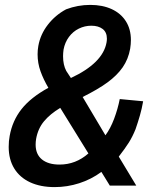

<svg xmlns="http://www.w3.org/2000/svg" viewBox="-20 -754 640 784"><path d="M15.5 -154Q15.5 -178.5 19.5 -199Q30.5 -261 68 -308.5Q105.5 -356 177.5 -395.5Q157.5 -429.5 145.5 -462.8Q133.5 -496 133.5 -532.5Q133.5 -549.5 136.5 -566.5Q145 -614 175.5 -653.2Q206 -692.5 250 -716Q297.5 -734 348.5 -734Q398.5 -734 436 -716.8Q473.5 -699.5 494 -667.2Q514.5 -635 514.5 -590.5Q514.5 -574 511.5 -555Q504 -512.5 481 -479.2Q458 -446 418.5 -417.2Q379 -388.5 317.5 -358L410.5 -201.5Q431 -229 446 -269Q461 -309 469 -349.5L564.5 -340.5Q559 -309 551.2 -282.2Q543.5 -255.5 533.5 -226.5Q521 -195.5 506 -171.8Q491 -148 465 -114.5L536.5 4H428.5L394 -52Q352.5 -21.5 303.5 -5.8Q254.5 10 203 10Q145.5 10 103.2 -9.5Q61 -29 38.2 -66Q15.5 -103 15.5 -154ZM341 -127.5 226 -313.5Q184.5 -288.5 159.8 -258.8Q135 -229 127.5 -187Q125.5 -175.5 125.5 -163.5Q125.5 -124 151.2 -103Q177 -82 223 -82Q289.5 -82 341 -127.5ZM237.5 -524.5Q237.5 -489 250.5 -464.5L269.5 -435.5Q400 -496.5 415 -580.5Q416.5 -589 416.5 -596Q416.5 -622.5 399 -635.8Q381.5 -649 353 -649Q326 -649 302 -637.2Q278 -625.5 261.5 -603.2Q245 -581 239.5 -551.5Q237.5 -536.5 237.5 -524.5Z"/></svg>

Font: JuliaMono
Style: Bold Italic
Weight: 700
Italic angle: -9°
Monospace: yes
Designer: cormullion
Foundry: corm
Version: Version 0.057; ttfautohint (v1.8.4)